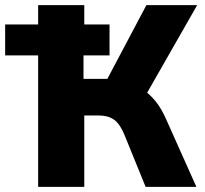

<svg xmlns="http://www.w3.org/2000/svg" viewBox="-20 -725 795 745"><path d="M128 0V-510H0V-630H128V-705H307V-630H405V-510H304V-419H415L377 -382L548 -705H745L540 -346L472 -405Q503 -397 530.5 -380Q558 -363 582.5 -333.5Q607 -304 627 -257L742 0H545L464 -199Q447 -242 424 -259.5Q401 -277 361 -277H307V0Z"/></svg>

Font: Nunito Sans 10pt SemiCondensed Black
Style: Regular
Weight: 900
Width: 4
Designer: Vernon Adams
Foundry: Vernon Adams
Version: Version 3.101;gftools[0.9.27]